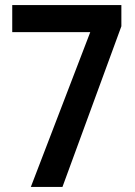

<svg xmlns="http://www.w3.org/2000/svg" viewBox="-20 -733 530 753"><path d="M101 0 334 -607H28V-713H456V-630L225 0Z"/></svg>

Font: Noto Sans Malayalam Condensed SemiBold
Style: Regular
Weight: 600
Width: 3
Designer: Jelle Bosma - Monotype Design Team
Foundry: Monotype Imaging Inc.
Version: Version 2.104; ttfautohint (v1.8.4.7-5d5b)